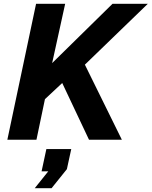

<svg xmlns="http://www.w3.org/2000/svg" viewBox="-20 -730 792 1003"><path d="M18.4 0 168.4 -710H320.4L252.4 -400.4L567.6 -710H752L423.4 -392.2L616.6 0H445L305 -296.4L214.8 -212L170.4 0ZM161.4 253.2 232 165.2H197.2L222.2 48.8H352.2L329.4 153.6L249.4 253.2Z"/></svg>

Font: Geist
Style: Italic
Weight: 400
Italic angle: -12°
Designer: Basement.studio, Andrés Briganti, Mateo Zaragoza
Foundry: Basement.studio, Vercel, Andrés Briganti, Guido Ferreyra, Mateo Zaragoza
Version: Version 1.500